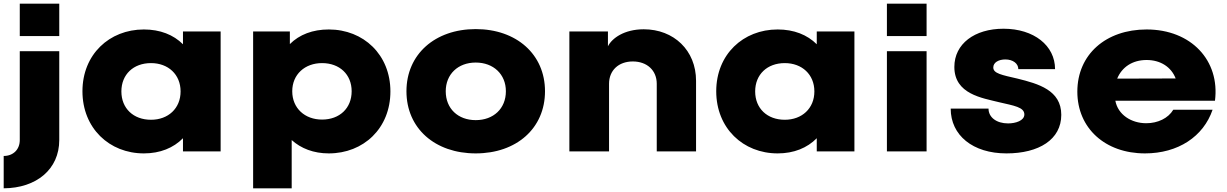

<svg xmlns="http://www.w3.org/2000/svg" viewBox="-20 -820 6648 1040"><path d="M87.1 -624.8H301V-800H87.1ZM0 24.8V200C177.2 199 301 97 301 -61.4V-542.6H87.1V-61.4C87.1 -9.9 51.5 24.8 0 24.8Z M637.5 -324.8C637.5 -416.8 702.8 -478.2 797.9 -478.2C890.9 -478.2 958.2 -416.8 958.2 -324.8C958.2 -232.7 890.9 -171.3 797.9 -171.3C702.8 -171.3 637.5 -232.7 637.5 -324.8ZM759.2 10.9C847.4 10.9 919.6 -18.8 971.1 -71.3V0H1175.1V-649.5H971.1V-580.2C919.6 -631.7 847.4 -660.4 759.2 -660.4C572.1 -660.4 426.6 -524.8 426.6 -325.7C426.6 -125.7 572.1 10.9 759.2 10.9Z M1563 -325.7C1563 -416.8 1631.3 -478.2 1724.4 -478.2C1819.4 -478.2 1884.8 -416.8 1884.8 -325.7C1884.8 -233.7 1819.4 -172.3 1724.4 -172.3C1631.3 -172.3 1563 -233.7 1563 -325.7ZM1351.1 200H1560V-61.4C1610.5 -15.8 1678.8 10.9 1761 10.9C1949.1 10.9 2094.7 -124.8 2094.7 -324.8C2094.7 -523.8 1949.1 -660.4 1761 -660.4C1673.9 -660.4 1601.6 -632.7 1550.1 -581.2V-649.5H1351.1Z M2394.4 -325.7C2394.4 -417.8 2460.8 -481.2 2556.8 -481.2C2652.9 -481.2 2720.2 -417.8 2720.2 -325.7C2720.2 -231.7 2652.9 -169.3 2556.8 -169.3C2460.8 -169.3 2394.4 -231.7 2394.4 -325.7ZM2556.8 10.9C2777.6 10.9 2932.1 -124.8 2932.1 -325.7C2932.1 -525.7 2777.6 -662.4 2556.8 -662.4C2336 -662.4 2181.6 -525.7 2181.6 -325.7C2181.6 -124.8 2336 10.9 2556.8 10.9Z M3064.1 0H3279V-366.3C3279 -438.6 3330.5 -487.1 3407.7 -487.1C3484.9 -487.1 3537.4 -438.6 3537.4 -366.3V0H3750.3V-382.2C3750.3 -547.5 3629.5 -661.4 3467.1 -661.4C3361.1 -661.4 3294.8 -612.9 3273 -569.3V-649.5H3064.1Z M4070.5 -324.8C4070.5 -416.8 4135.8 -478.2 4230.9 -478.2C4323.9 -478.2 4391.2 -416.8 4391.2 -324.8C4391.2 -232.7 4323.9 -171.3 4230.9 -171.3C4135.8 -171.3 4070.5 -232.7 4070.5 -324.8ZM4192.2 10.9C4280.4 10.9 4352.6 -18.8 4404.1 -71.3V0H4608.1V-649.5H4404.1V-580.2C4352.6 -631.7 4280.4 -660.4 4192.2 -660.4C4005.1 -660.4 3859.6 -524.8 3859.6 -325.7C3859.6 -125.7 4005.1 10.9 4192.2 10.9Z M4784.1 -624.8H4999V-800H4784.1ZM4784.1 0H4999V-542.6H4784.1Z M5431.5 10.9C5607.8 10.9 5728.6 -64.4 5728.6 -198C5728.6 -331.7 5603.8 -366.3 5491.9 -394.1C5406.8 -413.9 5360.3 -421.8 5360.3 -454.5C5360.3 -482.2 5390 -498 5425.6 -498C5466.2 -498 5495.9 -476.2 5495.9 -445.5H5694.9C5694.9 -573.3 5580.1 -664.4 5415.7 -664.4C5258.3 -664.4 5149.4 -582.2 5149.4 -457.4C5149.4 -309.9 5300.9 -289.1 5391.9 -266.3C5472.1 -247.5 5528.6 -239.6 5528.6 -200C5528.6 -166.3 5481 -151.5 5440.5 -151.5C5378.1 -151.5 5334.5 -184.2 5334.5 -231.7H5129.6C5129.6 -87.1 5249.4 10.9 5431.5 10.9Z M6031.4 -394.1C6057.1 -456.4 6113.6 -495 6190.8 -495C6267 -495 6324.5 -456.4 6348.2 -395ZM6181.9 10.9C6361.1 10.9 6498.7 -80.2 6548.2 -225.7H6335.4C6307.6 -179.2 6251.2 -152.5 6188.8 -152.5C6107.6 -152.5 6035.4 -199 6021.5 -274.3H6561.1C6588.8 -492.1 6432.4 -660.4 6190.8 -660.4C5970 -660.4 5815.6 -524.8 5815.6 -323.8C5815.6 -124.8 5967 10.9 6181.9 10.9Z"/></svg>

Font: Calandify
Style: Semi Bold
Weight: 700
Designer: Brittany Allen
Foundry: Brittany Allen
Version: Version 1.0; ttfautohint (v1.8.4.7-5d5b)